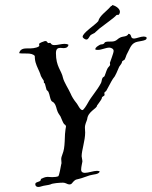

<svg xmlns="http://www.w3.org/2000/svg" viewBox="-20 -723 602 762"><path d="M562 -574C559 -577 555 -578 550 -578C538 -578 521 -570 512 -570C495 -570 505 -587 490 -589C484 -576 469 -580 457 -574C448 -570 443 -562 435 -560C423 -556 409 -560 398 -556C394 -554 395 -551 391 -549C387 -546 381 -548 376 -545C368 -540 359 -536 358 -527C361 -525 365 -525 369 -525C383 -525 400 -534 414 -534C418 -534 431 -531 431 -521C431 -512 417 -478 417 -476C417 -475 416 -474 416 -474C416 -472 417 -469 417 -467C417 -461 409 -457 406 -450C401 -440 398 -427 395 -421C393 -418 389 -417 387 -414C383 -407 384 -398 380 -392C366 -365 341 -338 329 -315C324 -306 312 -286 307 -286C298 -286 288 -309 285 -312C272 -328 265 -340 260 -352C252 -370 234 -397 230 -414C224 -444 202 -458 202 -512C202 -530 210 -533 220 -533C224 -533 229 -532 232 -532C241 -532 249 -534 252 -545C248 -548 242 -549 236 -549C224 -549 209 -544 196 -544C181 -544 183 -553 178 -553C176 -553 174 -552 173 -552C167 -552 168 -560 161 -560H158C155 -559 135 -553 135 -548C135 -546 136 -544 136 -542C136 -536 115 -531 102 -531H89C74 -531 60 -529 56 -512C75 -508 105 -516 118 -501C118 -501 118 -486 121 -476C126 -458 136 -441 140 -429C143 -415 154 -405 154 -401V-397C154 -392 157 -393 158 -392C161 -383 162 -374 165 -366C166 -365 171 -361 172 -359C178 -346 178 -332 184 -323C185 -320 192 -318 194 -315C204 -304 203 -292 209 -279C212 -272 217 -266 220 -261C225 -250 229 -238 234 -231C238 -227 240 -229 242 -221C241 -218 239 -203 238 -191C237 -172 237 -151 234 -133C232 -117 223 -103 223 -92C223 -87 224 -82 224 -77C224 -75 224 -73 223 -71C222 -62 214 -25 212 -24C208 -21 194 -20 187 -20C181 -20 175 -21 169 -21C159 -21 149 -16 143 -13C142 -12 141 -6 140 -5C131 0 120 0 120 8C120 16 126 19 132 19C136 19 141 18 143 17C154 13 172 12 180 9C188 4 218 2 229 2C242 2 247 9 255 9C265 9 265 4 271 -2C281 -12 282 -10 293 -13C304 -15 331 -26 336 -27C354 -32 370 -30 376 -42C374 -44 369 -45 365 -45C351 -45 331 -37 317 -37C310 -37 302 -39 302 -50C302 -61 307 -79 307 -82C307 -89 304 -99 304 -103C304 -126 318 -165 318 -197C318 -204 317 -210 317 -216C317 -231 324 -241 326 -250C329 -281 365 -292 365 -304C365 -305 383 -327 384 -333C384 -342 395 -340 395 -347C395 -349 394 -352 394 -354C394 -357 399 -359 402 -363C412 -380 419 -396 428 -410C431 -415 436 -419 438 -425C444 -435 447 -446 453 -458C456 -463 464 -472 464 -476C464 -483 473 -483 475 -487C478 -492 480 -500 482 -505C494 -528 499 -544 512 -552C526 -562 562 -558 562 -572ZM452 -665C455 -669 456 -673 456 -676C456 -691 434 -702 425 -703V-701C425 -700 420 -699 419 -697C402 -677 375 -661 370 -639C358 -624 308 -593 308 -577C308 -573 317 -566 323 -566C332 -567 333 -577 340 -584C344 -587 350 -589 355 -592C362 -598 370 -606 375 -610C403 -632 433 -652 442 -663C444 -665 450 -663 452 -665Z"/></svg>

Font: Jim Nightshade
Style: Regular
Weight: 400
Designer: Astigmatic (AOETI)
Foundry: Astigmatic (AOETI)
Version: Version 1.000